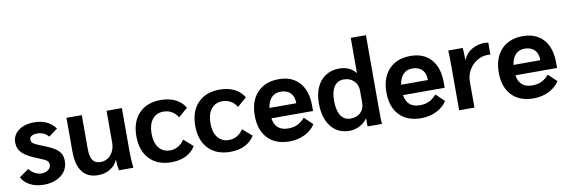

<svg xmlns="http://www.w3.org/2000/svg" viewBox="-54 -1156 4675 1580"><g transform="rotate(-10 2283.5 -366.0)"><path d="M27 -85 106 -140Q124 -115 152 -100Q180 -85 209 -85Q243 -85 265 -102.5Q287 -120 287 -146Q287 -167 271 -179.5Q255 -192 203 -212Q112 -247 75 -283Q38 -319 38 -372Q38 -434 88.5 -472Q139 -510 223 -510Q279 -510 324 -488.5Q369 -467 397 -427L323 -372Q288 -415 228 -415Q198 -415 181.5 -404.5Q165 -394 165 -374Q165 -360 172 -351Q179 -342 199 -332Q219 -322 263 -305Q322 -282 354.5 -260.5Q387 -239 400.5 -213.5Q414 -188 414 -152Q414 -104 388.5 -67.5Q363 -31 317 -10.5Q271 10 211 10Q146 10 96.5 -16Q47 -42 27 -85Z M489 -218V-500H617V-217Q617 -153 638 -123Q659 -93 703 -93Q756 -93 790 -133.5Q824 -174 824 -234V-500H952V-127Q952 -76 960 0H839Q831 -45 830 -88H828Q810 -43 765.5 -16.5Q721 10 664 10Q578 10 533.5 -48Q489 -106 489 -218Z M1029 -250Q1029 -372 1095.5 -441Q1162 -510 1278 -510Q1348 -510 1400 -484Q1452 -458 1480 -410L1403 -343Q1384 -376 1352.5 -394Q1321 -412 1284 -412Q1224 -412 1190 -369Q1156 -326 1156 -250Q1156 -174 1190 -131Q1224 -88 1284 -88Q1321 -88 1352 -106.5Q1383 -125 1403 -157L1480 -90Q1452 -42 1400 -16Q1348 10 1278 10Q1162 10 1095.5 -59.5Q1029 -129 1029 -250Z M1521 -250Q1521 -372 1587.5 -441Q1654 -510 1770 -510Q1840 -510 1892 -484Q1944 -458 1972 -410L1895 -343Q1876 -376 1844.5 -394Q1813 -412 1776 -412Q1716 -412 1682 -369Q1648 -326 1648 -250Q1648 -174 1682 -131Q1716 -88 1776 -88Q1813 -88 1844 -106.5Q1875 -125 1895 -157L1972 -90Q1944 -42 1892 -16Q1840 10 1770 10Q1654 10 1587.5 -59.5Q1521 -129 1521 -250Z M2497 -203H2149Q2165 -97 2272 -97Q2316 -97 2348.5 -112Q2381 -127 2412 -162L2481 -96Q2452 -48 2393.5 -19Q2335 10 2265 10Q2148 10 2083 -58.5Q2018 -127 2018 -248Q2018 -370 2083.5 -440Q2149 -510 2264 -510Q2374 -510 2435.5 -441Q2497 -372 2497 -249ZM2372 -296Q2372 -347 2342.5 -376.5Q2313 -406 2261 -406Q2214 -406 2185 -375.5Q2156 -345 2148 -290H2372Z M2555 -258Q2555 -334 2581 -391Q2607 -448 2655.5 -479Q2704 -510 2769 -510Q2813 -510 2846.5 -495Q2880 -480 2905 -449H2907V-742H3034V-133Q3034 -29 3037 0H2917Q2916 -17 2916 -66H2914Q2891 -32 2850.5 -11Q2810 10 2766 10Q2668 10 2611.5 -61.5Q2555 -133 2555 -258ZM2907 -199V-302Q2907 -351 2874 -383Q2841 -415 2791 -415Q2738 -415 2710 -374Q2682 -333 2682 -256Q2682 -175 2710 -131.5Q2738 -88 2791 -88Q2844 -88 2875.5 -118.5Q2907 -149 2907 -199Z M3597 -203H3249Q3265 -97 3372 -97Q3416 -97 3448.5 -112Q3481 -127 3512 -162L3581 -96Q3552 -48 3493.5 -19Q3435 10 3365 10Q3248 10 3183 -58.5Q3118 -127 3118 -248Q3118 -370 3183.5 -440Q3249 -510 3364 -510Q3474 -510 3535.5 -441Q3597 -372 3597 -249ZM3472 -296Q3472 -347 3442.5 -376.5Q3413 -406 3361 -406Q3314 -406 3285 -375.5Q3256 -345 3248 -290H3472Z M3682 -378Q3682 -463 3679 -500H3800Q3804 -461 3804 -412V-402H3808Q3827 -451 3875 -480.5Q3923 -510 3985 -510Q3997 -510 4015 -507V-406Q4011 -408 3991 -408Q3943 -408 3901.5 -382Q3860 -356 3835 -312.5Q3810 -269 3810 -219V0H3682Z M4536 -203H4188Q4204 -97 4311 -97Q4355 -97 4387.5 -112Q4420 -127 4451 -162L4520 -96Q4491 -48 4432.5 -19Q4374 10 4304 10Q4187 10 4122 -58.5Q4057 -127 4057 -248Q4057 -370 4122.5 -440Q4188 -510 4303 -510Q4413 -510 4474.5 -441Q4536 -372 4536 -249ZM4411 -296Q4411 -347 4381.5 -376.5Q4352 -406 4300 -406Q4253 -406 4224 -375.5Q4195 -345 4187 -290H4411Z"/></g></svg>

Font: Sarabun
Style: Bold
Weight: 700
Designer: Suppakit Chalermlarp | Katatrad Co.,Ltd.
Foundry: Cadson Demak Co.,Ltd.
Version: Version 1.000; ttfautohint (v1.6)